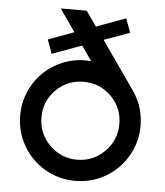

<svg xmlns="http://www.w3.org/2000/svg" viewBox="-53 -781 720 838"><g transform="rotate(5 307.0 -362.0)"><path d="M156.7 -533.7 134.8 -594.7 247.6 -636.2 179.2 -734.4H293L338.9 -668.9L467.8 -716.3L490.2 -654.8L377.4 -614.3L523.4 -405.3Q570.8 -338.9 570.8 -254.4Q570.8 -182.6 535.6 -121.8Q500.5 -61 439.7 -25.6Q378.9 9.8 307.1 9.8Q235.4 9.8 174.6 -25.6Q113.8 -61 78.6 -121.8Q43.5 -182.6 43.5 -254.4Q43.5 -325.7 78.6 -386.5Q113.8 -447.3 174.6 -482.7Q235.4 -518.1 307.1 -518.1Q308.1 -518.1 331.5 -516.6L286.6 -581.1ZM428 -133.3Q478 -183.6 478 -254.4Q478 -325.2 428 -374.8Q377.9 -424.3 307.1 -424.3Q236.3 -424.3 186.5 -374.8Q136.7 -325.2 136.7 -254.4Q136.7 -183.6 186.5 -133.3Q236.3 -83 307.1 -83Q377.9 -83 428 -133.3Z"/></g></svg>

Font: Basically A Sans Serif Medium
Style: Regular
Weight: 500
Designer: Hyung-Suk Kim
Foundry: Mental Design
Version: 1.000